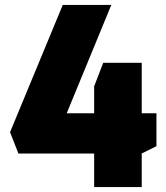

<svg xmlns="http://www.w3.org/2000/svg" viewBox="-20 -763 675 783"><path d="M364 -137H55L21 -224L236 -743H434L252 -301H364V-411L401 -507H558V-301H618V-167L558 -137V0H364Z"/></svg>

Font: Exo Black
Style: Regular
Weight: 900
Designer: Natanael Gama
Foundry: Natanael Gama
Version: Version 1.500; ttfautohint (v1.6)